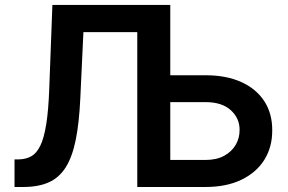

<svg xmlns="http://www.w3.org/2000/svg" viewBox="-20 -747 1152 767"><path d="M528.4 -727.3H660.2V-108H800.4Q844.8 -108 875.4 -124.6Q905.9 -141.3 921.7 -168.7Q937.5 -196 937.1 -228Q937.5 -274.1 902.2 -306.6Q866.8 -339.1 800.4 -339.1H615.8V-446.4H800.4Q884.2 -446.4 944.1 -419.2Q1003.9 -392 1035.9 -342.7Q1067.8 -293.3 1067.5 -226.6Q1067.8 -159.4 1035.9 -108.5Q1003.9 -57.5 944.1 -28.8Q884.2 0 800.4 0H528.4ZM38 -110.1 57.5 -110.4Q84.5 -111.2 105.5 -123Q126.4 -134.9 141.2 -165.3Q155.9 -195.7 164.8 -251.2Q173.7 -306.8 176.8 -394.5L189.3 -727.3H562.1V-618.6H313.2L300.8 -353.7Q296.2 -255.7 282.5 -188Q268.8 -120.4 242.7 -78.8Q216.6 -37.3 174.9 -18.6Q133.2 0 72.4 0H38Z"/></svg>

Font: DeltaSans SemiBold
Style: Regular
Weight: 600
Designer: Rasmus Andersson
Foundry: rsms
Version: Version 3.012